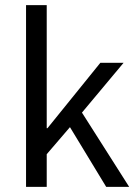

<svg xmlns="http://www.w3.org/2000/svg" viewBox="-20 -732 535 752"><path d="M82 0V-712H163V-230H166L373 -486H464L301 -291L486 0H396L254 -234L163 -128V0Z"/></svg>

Font: Processing Sans Pro
Style: Regular
Weight: 400
Designer: Paul D. Hunt
Foundry: Adobe Systems Incorporated
Version: Version 2.020;PS 2.000;hotconv 1.0.86;makeotf.lib2.5.63406